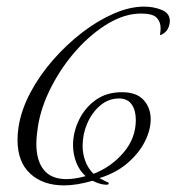

<svg xmlns="http://www.w3.org/2000/svg" viewBox="-20 -520 534 581"><path d="M174 41Q110 41 71.5 5.5Q33 -30 33 -97Q33 -116 36 -135Q44 -187 71.5 -239Q99 -291 140 -338Q181 -385 228.5 -421.5Q276 -458 324.5 -479Q373 -500 416 -500Q445 -500 469.5 -490Q494 -480 494 -456Q494 -449 491 -440Q487 -428 478 -421Q469 -414 464 -414Q465 -419 465.5 -424.5Q466 -430 466 -435Q466 -454 454 -466.5Q442 -479 407 -479Q358 -479 307.5 -449Q257 -419 212.5 -369.5Q168 -320 136.5 -259.5Q105 -199 95 -139Q93 -125 91.5 -111.5Q90 -98 90 -85Q90 -34 112.5 -6Q135 22 181 22Q206 22 239 13Q220 -4 210.5 -29Q201 -54 201 -81Q201 -119 218.5 -156Q236 -193 269 -217Q302 -241 349 -241Q393 -241 414.5 -217.5Q436 -194 436 -159Q436 -127 418.5 -92Q401 -57 366.5 -27Q332 3 281 19L302 30Q309 31 309 36Q308 39 302 39Q284 39 260 27Q212 41 174 41ZM263 6Q317 -15 354 -58.5Q391 -102 391 -157Q391 -186 378.5 -204Q366 -222 340 -222Q308 -222 283 -200.5Q258 -179 244 -146.5Q230 -114 230 -79Q230 -55 238 -33Q246 -11 263 6Z"/></svg>

Font: Petemoss
Style: Regular
Weight: 400
Designer: Robert E. Leuschke
Foundry: Robert E. Leuschke
Version: Version 1.010; ttfautohint (v1.8.3)